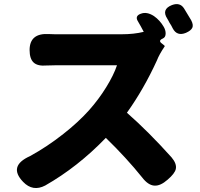

<svg xmlns="http://www.w3.org/2000/svg" viewBox="-20 -874 986 947"><path d="M94 23Q19 -55 128 -104Q212 -150 292 -213Q366 -271 419 -330Q467 -384 504 -444Q541 -504 557 -552H252Q246 -552 231.5 -551.5Q217 -551 210 -551Q166 -547 146 -565.5Q126 -584 126 -627Q126 -712 222 -706Q234 -705 252 -705H415H579Q641 -705 689 -717Q674 -746 659 -771Q646 -794 671 -805L674 -806Q703 -818 739 -795Q769 -774 788 -741Q797 -725 797 -709Q797 -690 783 -684L781 -683Q759 -673 779 -659L789 -651Q794 -647 792 -645Q765 -605 754 -576Q689 -434 606 -318Q712 -225 826 -98Q853 -66 847 -40Q842 -18 807 12Q771 44 740.5 41.5Q710 39 681 1Q603 -96 502 -194Q363 -50 203 41Q142 73 94 23ZM832 -734Q830 -739 824.5 -748.5Q819 -758 816 -762Q814 -766 810.5 -772.5Q807 -779 805 -782Q775 -828 828 -849Q868 -864 888 -832Q899 -815 920 -779Q922 -776 923 -774Q935 -751 928.5 -737Q922 -723 897 -712Q853 -694 832 -734Z"/></svg>

Font: GenSenRounded TW H
Style: Regular
Weight: 900
Version: Version 1.501;PS 1;hotconv 16.6.51;makeotf.lib2.5.65220